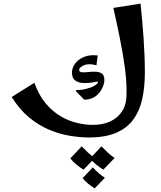

<svg xmlns="http://www.w3.org/2000/svg" viewBox="-20 -757 895 1067"><path d="M474 7Q425 7 367.5 -2.5Q310 -12 252 -36.5Q194 -61 141 -105Q88 -149 45 -218L171 -297Q195 -229 233 -183.5Q271 -138 316 -111.5Q361 -85 407.5 -74Q454 -63 495 -63Q552 -63 593.5 -82.5Q635 -102 659 -139.5Q683 -177 683 -232Q685 -297 674.5 -376.5Q664 -456 646.5 -542.5Q629 -629 610 -713L761 -737Q771 -644 778 -543.5Q785 -443 785 -354Q785 -273 770.5 -207Q756 -141 721 -93Q686 -45 625.5 -19Q565 7 474 7ZM448 -203 402 -250 404 -257Q429 -256 456.5 -262.5Q484 -269 504 -280Q524 -291 525 -304Q509 -301 485 -297.5Q461 -294 437 -296Q413 -298 396.5 -311Q380 -324 380 -354Q380 -379 396.5 -402.5Q413 -426 445 -440Q477 -454 523 -449L516 -394Q474 -406 447 -394.5Q420 -383 420 -368Q420 -357 434.5 -355.5Q449 -354 469.5 -356.5Q490 -359 511 -358.5Q532 -358 546 -348.5Q560 -339 560 -312Q560 -293 548 -267Q536 -241 511 -222Q486 -203 448 -203ZM506 290Q487 278 469.5 263.5Q452 249 439 233L496 173Q511 190 527 204Q543 218 563 231ZM444 186Q424 173 404.5 157.5Q385 142 371 123L434 56Q451 74 468 90Q485 106 507 121ZM554 186Q534 173 514.5 157.5Q495 142 481 123L544 56Q561 74 578 90Q595 106 617 121Z"/></svg>

Font: Marhey Light
Style: Regular
Weight: 400
Version: Version 1.000